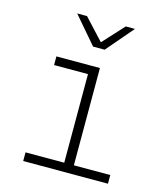

<svg xmlns="http://www.w3.org/2000/svg" viewBox="-116 -874 832 963"><g transform="rotate(15 300.0 -392.5)"><path d="M285 -645H345L465 -785H417L317 -676L216 -785H165ZM95 0H535V-45H346V-550H120V-505H296V-45H95Z"/></g></svg>

Font: JetBrains Mono Thin
Style: Regular
Weight: 100
Monospace: yes
Designer: Philipp Nurullin, Konstantin Bulenkov
Foundry: JetBrains
Version: Version 2.305